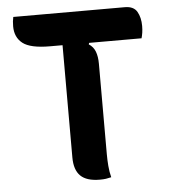

<svg xmlns="http://www.w3.org/2000/svg" viewBox="-51 -746 703 799"><g transform="rotate(-5 300.0 -347.0)"><path d="M382 0Q370 3 359.5 4.5Q349 6 334 6Q279 6 253.5 -19Q228 -44 228 -96V-565H176Q94 -565 62 -590Q30 -615 30 -661Q30 -683 34 -700H500Q537 -700 551 -675.5Q565 -651 565 -616Q565 -601 563 -588Q561 -575 558 -565H339L337 -559Q356 -547 364 -526Q372 -505 372 -475V-97Q372 -73 374 -48Q376 -23 382 0Z"/></g></svg>

Font: Recursive Sn Csl St
Style: Bold
Weight: 700
Version: Version 1.079;hotconv 1.0.112;makeotfexe 2.5.65598; ttfautoh